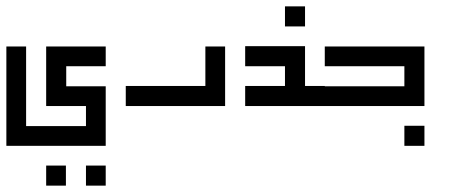

<svg xmlns="http://www.w3.org/2000/svg" viewBox="-20 -508 1414 603"><path d="M0 -362H62V-112H250V-175H125V-237V-300V-362H312V-300H188V-237H312V-175V-112V-50H0V-112ZM250 75V12H312V75ZM125 75V12H187V75Z M625 -362H687V-175H625H375V-238H625Z M875 -425V-488H938V-425ZM750 -363H938V-300V-238H1000V-175H938H750V-238H875V-300H750Z M1250 -50V-113H1313V-50ZM1000 -362H1313V-300V-237V-175H937H875V-237H937H1250V-300H1000Z"/></svg>

Font: Jawi Kufi
Style: Medium
Weight: 500
Version: Version 2.3